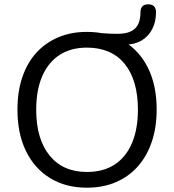

<svg xmlns="http://www.w3.org/2000/svg" viewBox="-20 -862 807 891"><path d="M383 9Q285 9 212.5 -35.5Q140 -80 100.5 -161Q61 -242 61 -353Q61 -437 83.5 -503.5Q106 -570 148 -616.5Q190 -663 249.5 -688.5Q309 -714 383 -714Q483 -714 555.5 -670Q628 -626 667.5 -545.5Q707 -465 707 -354Q707 -270 684 -203Q661 -136 619 -89Q577 -42 517.5 -16.5Q458 9 383 9ZM383 -64Q459 -64 511.5 -98Q564 -132 592 -197Q620 -262 620 -353Q620 -490 558.5 -565.5Q497 -641 383 -641Q309 -641 256.5 -607Q204 -573 176 -508.5Q148 -444 148 -353Q148 -217 210 -140.5Q272 -64 383 -64ZM488 -655 439 -709Q465 -707 484.5 -706Q504 -705 523 -705Q565 -705 588.5 -717Q612 -729 622 -751.5Q632 -774 632 -807Q632 -823 641 -832.5Q650 -842 668 -842Q686 -842 695 -832.5Q704 -823 704 -805Q704 -761 686.5 -727Q669 -693 637 -674Q605 -655 561 -655Z"/></svg>

Font: Nunito ExtraLight
Style: Regular
Weight: 400
Version: Version 3.602